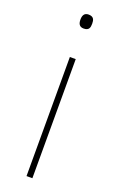

<svg xmlns="http://www.w3.org/2000/svg" viewBox="-143 -760 492 800"><g transform="rotate(20 103.5 -360.5)"><path d="M103 -721C83 -721 78 -706 78 -690C78 -673 83 -659 103 -659C127 -659 130 -673 130 -690C130 -706 127 -721 103 -721ZM116 -528H90V0H116Z"/></g></svg>

Font: Noto Sans Arabic UI Th
Style: Regular
Weight: 100
Designer: Monotype Design Team, Nadine Chahine and Nizar Qandah
Foundry: Monotype Imaging Inc.
Version: Version 2.010